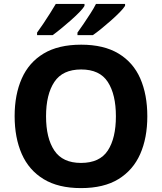

<svg xmlns="http://www.w3.org/2000/svg" viewBox="-20 -954 831 984"><path d="M735 -358Q735 -247 698.5 -164.5Q662 -82 587 -36Q512 10 395 10Q279 10 203.5 -36Q128 -82 91.5 -165Q55 -248 55 -359Q55 -469 91.5 -551.5Q128 -634 203.5 -679.5Q279 -725 396 -725Q512 -725 587.5 -679.5Q663 -634 699 -551.5Q735 -469 735 -358ZM216 -358Q216 -246 258.5 -182.5Q301 -119 395 -119Q491 -119 532.5 -182.5Q574 -246 574 -358Q574 -470 532.5 -534Q491 -598 396 -598Q301 -598 258.5 -534Q216 -470 216 -358ZM621 -924Q613 -911 593.5 -891Q574 -871 549 -849Q524 -827 499.5 -807Q475 -787 456 -774H377V-787Q391 -806 408.5 -832Q426 -858 443.5 -885Q461 -912 472 -934H621ZM413 -924Q406 -911 386.5 -891Q367 -871 342 -849Q317 -827 292.5 -807Q268 -787 250 -774H170V-787Q184 -806 201.5 -832Q219 -858 236 -885Q253 -912 266 -934H413Z"/></svg>

Font: Noto Sans Meetei Mayek
Style: Bold
Weight: 700
Designer: Monotype Design Team and Neelakash Kshetrimayum
Foundry: Monotype Imaging Inc.
Version: Version 2.002; ttfautohint (v1.8.4.7-5d5b)